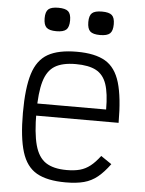

<svg xmlns="http://www.w3.org/2000/svg" viewBox="-58 -886 715 946"><g transform="rotate(5 300.0 -413.0)"><path d="M302 14Q211 14 159 -15.5Q107 -45 85 -116Q63 -187 63 -309Q63 -432 85 -502.5Q107 -573 159 -602.5Q211 -632 302 -632Q392 -632 443 -602Q494 -572 515.5 -499.5Q537 -427 537 -301H92V-361H470Q470 -441 454.5 -486.5Q439 -532 402.5 -551.5Q366 -571 302 -571Q236 -571 198.5 -548Q161 -525 145 -470Q129 -415 129 -318Q129 -215 145 -156Q161 -97 198.5 -72Q236 -47 302 -47Q340 -47 367.5 -54.5Q395 -62 418.5 -80.5Q442 -99 466 -131L519 -95Q489 -54 459.5 -30Q430 -6 393 4Q356 14 302 14ZM408 -724Q373 -724 359 -737Q345 -750 345 -783Q345 -815 359 -827.5Q373 -840 408 -840Q443 -840 457 -827.5Q471 -815 471 -783Q471 -750 457 -737Q443 -724 408 -724ZM192 -724Q157 -724 143 -737Q129 -750 129 -783Q129 -815 143 -827.5Q157 -840 192 -840Q227 -840 241 -827.5Q255 -815 255 -783Q255 -750 241 -737Q227 -724 192 -724Z"/></g></svg>

Font: Victor Mono Light
Style: Regular
Weight: 300
Monospace: yes
Designer: Rune Bjørnerås
Version: Version 1.561;gftools[0.9.30]